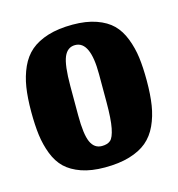

<svg xmlns="http://www.w3.org/2000/svg" viewBox="-71 -460 491 530"><g transform="rotate(-15 174.5 -195.0)"><path d="M132 -151V-234.7Q132 -294 141.8 -317.3Q151.7 -340.7 173.7 -340.7Q217 -340.7 217 -246.3V-166Q217 -117.7 212 -92.5Q207 -67.3 198.3 -59.8Q189.7 -52.3 173.7 -52.3Q152 -52.3 142 -74.5Q132 -96.7 132 -151ZM166.7 7Q207.3 7 237.5 -2Q267.7 -11 287.2 -27.3Q306.7 -43.7 318.5 -69.3Q330.3 -95 335 -125Q339.7 -155 339.7 -194.7Q339.7 -232.7 336 -261.2Q332.3 -289.7 322 -316.3Q311.7 -343 294.5 -360Q277.3 -377 248.8 -387Q220.3 -397 181.7 -397Q141 -397 110.8 -387.7Q80.7 -378.3 61.3 -361.8Q42 -345.3 30.3 -319.5Q18.7 -293.7 14 -263.7Q9.3 -233.7 9.3 -194Q9.3 -156 13 -127.3Q16.7 -98.7 26.8 -72.3Q37 -46 54.3 -29.3Q71.7 -12.7 99.8 -2.8Q128 7 166.7 7Z"/></g></svg>

Font: Jomhuria
Style: Regular
Weight: 400
Designer: Arabic design by Kourosh Beigpour, Latin design by Eben Sorkin, engineering by Lasse Fister and Khaled Hosney
Version: Version 1.0010